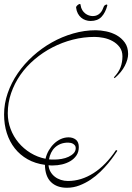

<svg xmlns="http://www.w3.org/2000/svg" viewBox="-20 -885 648 941"><path d="M555.2 -146Q549.8 -137.7 538.3 -121.3Q526.9 -105 510.3 -84.7Q493.7 -64.5 471.9 -43.2Q450.2 -22 424.3 -4.6Q398.4 12.7 369.1 23.9Q339.8 35.2 308.1 35.2Q258.3 35.2 229.7 7.1Q201.2 -21 200.2 -77.1Q152.3 -83.5 115.2 -104.5Q78.1 -125.5 52.5 -158Q26.9 -190.4 13.4 -232.7Q0 -274.9 0 -324.2Q0 -377.4 17.8 -428.7Q35.6 -480 67.1 -525.9Q98.6 -571.8 141.4 -610.4Q184.1 -648.9 233.9 -677Q283.7 -705.1 338.6 -720.9Q393.6 -736.8 449.2 -736.8Q472.7 -736.8 500.2 -731.2Q527.8 -725.6 551.8 -712.2Q575.7 -698.7 591.8 -676.3Q607.9 -653.8 607.9 -620.1Q607.9 -594.2 591.8 -562.5Q575.7 -530.8 542 -502L538.1 -505.9Q561.5 -530.3 570.8 -555.2Q580.1 -580.1 580.1 -608.9Q580.1 -635.7 566.2 -654.1Q552.2 -672.4 531.7 -683.6Q511.2 -694.8 487.5 -699.5Q463.9 -704.1 443.8 -704.1Q389.6 -704.1 336.9 -690.7Q284.2 -677.2 237.1 -652.8Q189.9 -628.4 149.7 -594.2Q109.4 -560.1 80.3 -518.6Q51.3 -477.1 34.7 -429.2Q18.1 -381.3 18.1 -330.1Q18.1 -289.6 32 -252.7Q45.9 -215.8 70.8 -186Q95.7 -156.2 129.6 -135.5Q163.6 -114.7 203.1 -106.9Q208 -128.4 219 -147.5Q230 -166.5 244.9 -180.9Q259.8 -195.3 278.1 -203.6Q296.4 -211.9 315.9 -211.9Q337.4 -211.9 351.8 -200.4Q366.2 -189 366.2 -164.1Q366.2 -140.1 354.5 -123Q342.8 -106 324.5 -95.2Q306.2 -84.5 284.2 -79.3Q262.2 -74.2 241.2 -74.2Q234.9 -74.2 229 -74.2Q223.1 -74.2 217.8 -75.2Q219.2 -57.6 227.5 -43.2Q235.8 -28.8 248.8 -18.8Q261.7 -8.8 278.3 -3.4Q294.9 2 313 2Q377.9 2 438.5 -36.6Q499 -75.2 548.8 -149.9ZM314 -186Q293.5 -186 277.3 -179.7Q261.2 -173.3 249.5 -162.4Q237.8 -151.4 230.5 -136.5Q223.1 -121.6 220.2 -104Q227.1 -103 233.6 -103Q240.2 -103 247.1 -103Q263.7 -103 282.2 -106.2Q300.8 -109.4 315.9 -116.5Q331.1 -123.5 341.1 -134Q351.1 -144.5 351.1 -159.2Q351.1 -166.5 347.7 -171.4Q344.2 -176.3 338.9 -179.7Q333.5 -183.1 326.9 -184.6Q320.3 -186 314 -186ZM353 -847.2Q352.1 -850.6 355.5 -855Q358.9 -859.4 363.3 -862.3Q367.7 -865.2 371.3 -865.5Q375 -865.7 375 -859.9Q377 -845.7 383.1 -835.7Q389.2 -825.7 397.7 -819.1Q406.2 -812.5 416 -809.3Q425.8 -806.2 434.6 -806.2Q446.3 -806.2 455.1 -810.1Q463.9 -814 470.5 -820.6Q477.1 -827.1 481.4 -835.7Q485.8 -844.2 488.8 -853Q490.2 -856.4 493.4 -858.9Q496.6 -861.3 499.5 -862.3Q502.4 -863.3 504.4 -862.3Q506.3 -861.3 505.9 -857.9Q496.6 -822.8 477.5 -802.5Q458.5 -782.2 423.8 -782.2Q411.1 -782.2 399.2 -786.4Q387.2 -790.5 377.7 -798.6Q368.2 -806.6 361.6 -818.8Q355 -831.1 353 -847.2Z"/></svg>

Font: Stalemate
Style: Regular
Weight: 400
Designer: Astigmatic (AOETI)
Foundry: Astigmatic (AOETI)
Version: Version 001.000